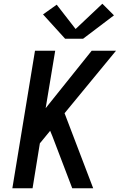

<svg xmlns="http://www.w3.org/2000/svg" viewBox="-20 -1006 640 1026"><path d="M46 0 167 -735H275L224 -428L470 -735H600L325 -401L478 0H366L260 -278L248 -307L193 -240L154 0ZM424 -799H328L210 -929L283 -981L384 -851L527 -986L589 -924Z"/></svg>

Font: Iosevka SS04 Semibold Extended
Style: Italic
Weight: 600
Width: 7
Italic angle: -9°
Monospace: yes
Designer: Belleve Invis
Foundry: Belleve Invis
Version: Version 19.0.0; ttfautohint (v1.8.4)